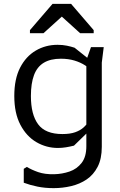

<svg xmlns="http://www.w3.org/2000/svg" viewBox="-20 -754 623 994"><path d="M258 220Q212 220 173.5 212Q135 204 103 192V120L119 110Q143 125 177.5 137Q212 149 260 148Q302 147 340 134Q378 121 402.5 89.5Q427 58 427 3V-442L451 -510H517L507 -430V6Q507 68 485.5 109.5Q464 151 428.5 175Q393 199 348.5 209.5Q304 220 258 220ZM280 12Q220 12 168.5 -18Q117 -48 85.5 -108Q54 -168 54 -257Q54 -345 84 -403.5Q114 -462 165 -492Q216 -522 278 -522Q304 -522 326 -517.5Q348 -513 366 -507L464 -429V-378Q446 -399 421.5 -415Q397 -431 365.5 -440.5Q334 -450 295 -450Q241 -450 206.5 -429Q172 -408 156 -365Q140 -322 140 -257Q140 -161 177.5 -110.5Q215 -60 303 -60Q343 -60 369.5 -69.5Q396 -79 413 -94.5Q430 -110 441 -129V-76L363 0Q343 5 322 8.5Q301 12 280 12ZM252 -734H348L465 -598V-582H395L300 -668L205 -582H135V-598Z"/></svg>

Font: AR One Sans
Style: Regular
Weight: 400
Designer: Niteesh Yadav
Foundry: Niteesh Yadav
Version: Version 1.001;gftools[0.9.33]